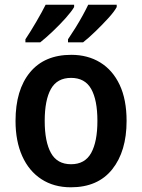

<svg xmlns="http://www.w3.org/2000/svg" viewBox="-20 -786 604 816"><path d="M518 -272Q518 -143 457 -66.5Q396 10 281 10Q209 10 156 -24.5Q103 -59 74.5 -122.5Q46 -186 46 -272Q46 -404 107.5 -478.5Q169 -553 283 -553Q353 -553 406 -520.5Q459 -488 488.5 -425.5Q518 -363 518 -272ZM170 -272Q170 -184 196.5 -136Q223 -88 282 -88Q341 -88 367.5 -136Q394 -184 394 -272Q394 -361 367.5 -408Q341 -455 282 -455Q223 -455 196.5 -408Q170 -361 170 -272ZM476 -756Q466 -737 440.5 -709Q415 -681 385.5 -652.5Q356 -624 333 -606H269V-619Q284 -641 300.5 -667.5Q317 -694 331.5 -720.5Q346 -747 355 -766H476ZM295 -756Q284 -737 259 -709Q234 -681 204.5 -653Q175 -625 151 -606H88V-619Q110 -652 134.5 -694Q159 -736 174 -766H295Z"/></svg>

Font: Noto Sans Lao UI SemCond SemBd
Style: Regular
Weight: 600
Width: 4
Designer: Monotype Design Team
Foundry: Monotype Imaging Inc.
Version: Version 2.000; ttfautohint (v1.8.4.7-5d5b)